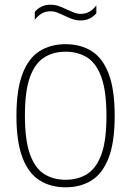

<svg xmlns="http://www.w3.org/2000/svg" viewBox="-20 -790 558 817"><path d="M259 7Q195.5 7 148.5 -22.5Q101.5 -52 75.8 -118.8Q50 -185.5 50 -297Q50 -409 75.8 -476Q101.5 -543 148.5 -572.5Q195.5 -602 259 -602Q323 -602 370 -572.5Q417 -543 442.5 -476Q468 -409 468 -297Q468 -185.5 442.5 -118.8Q417 -52 370 -22.5Q323 7 259 7ZM259 -25Q311.5 -25 350.8 -49.5Q390 -74 411.5 -133Q433 -192 433 -296Q433 -401.5 411.5 -461.2Q390 -521 350.8 -545.5Q311.5 -570 259 -570Q207 -570 168 -545.5Q129 -521 107.5 -462Q86 -403 86 -299Q86 -193.5 107.5 -133.8Q129 -74 168 -49.5Q207 -25 259 -25ZM323 -703Q303.5 -703 286 -709.5Q268.5 -716 252.5 -724Q238 -731 223.8 -736.5Q209.5 -742 195 -742Q174 -742 158.2 -733Q142.5 -724 128 -706V-739Q139.5 -753.5 156.5 -761.8Q173.5 -770 195 -770Q214.5 -770 232 -763.5Q249.5 -757 265.5 -749Q280 -742.5 294.2 -736.8Q308.5 -731 323 -731Q344 -731 360 -740Q376 -749 390 -767V-734Q379 -720 362 -711.5Q345 -703 323 -703Z"/></svg>

Font: Encode Sans SC Condensed Thin
Style: Regular
Weight: 100
Width: 3
Designer: Multiple Designers
Foundry: Impallari Type
Version: Version 3.002